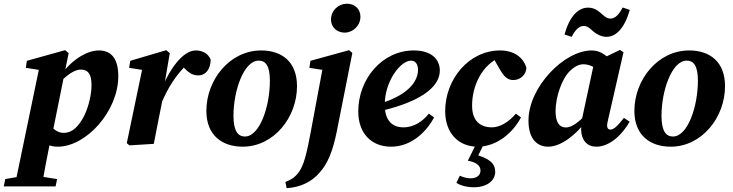

<svg xmlns="http://www.w3.org/2000/svg" viewBox="-94 -768 3913 1025"><path d="M-73.9 227.1H202.8L210.8 188.1L88.2 168.4H46.7L-66.1 188.1L-73.9 227.1ZM-15.9 227.1H128.7C140.8 155.5 154.3 85.9 174.1 -13.4L181 -31.4L246.6 -356.9L247.6 -362.6L272.5 -484.4L253.8 -500.2L49.4 -443.4L44 -405.9L170.2 -386L117.4 -415L-15.9 227.1ZM214.2 15.1C366.8 15.1 537.5 -174.5 537.5 -361.4C537.5 -465.7 491.2 -498.7 433.6 -498.7C364.9 -498.7 277.4 -440.5 221.9 -354H217.6L228.6 -330.8C263.6 -367.6 304.1 -396.6 337.2 -396.6C375.9 -396.6 394.6 -372.8 394.6 -313.5C394.6 -253.1 372.5 -174.7 344 -128.9C313.3 -78.8 282.3 -58.6 245.2 -58.6C207.6 -58.6 178.6 -87.8 152.1 -130.4L111.5 -30.7C141.6 1.3 175.4 15.1 214.2 15.1Z M770.8 -224.2C802.6 -297.7 842.2 -365.9 911.6 -431.5V-437.5L863.8 -432.4L878.6 -416.1C909.2 -382.9 930.8 -365.5 963.3 -365.5C1007 -365.5 1030.3 -402.1 1030.6 -449.4C1018.7 -482.1 986.6 -498.7 951.4 -498.7C882 -498.7 808.4 -398.4 762.2 -276.1H751.4L770.8 -224.2ZM582.8 -3.6 597.1 8 727.1 0C740.8 -72.4 755 -142.9 769.3 -214.3L787 -304L782.6 -309.7L812.4 -484.4L793.6 -500.2L601.4 -443.4L595.3 -405.9L721.7 -386L668.6 -415L582.8 -3.6Z M1201.6 15.1C1367.7 15.1 1491.6 -141.1 1491.6 -308C1491.6 -439.6 1409.2 -498.7 1300.2 -498.7C1133.1 -498.7 1007.7 -343 1007.7 -175.9C1007.7 -44.7 1093.1 15.1 1201.6 15.1ZM1213.6 -39.2C1179.1 -39.2 1152.4 -64.3 1152.4 -149.2C1152.4 -284.6 1207.8 -444.4 1287.1 -444.4C1322.4 -444.4 1346.8 -418.9 1346.8 -338.1C1346.8 -198.4 1292.3 -39.2 1213.6 -39.2Z M1436.1 236.5C1513.4 232 1572.5 200.2 1611.6 153.9C1654.6 107.3 1682.1 40.6 1703.3 -63.1L1787 -485.2L1769.7 -500.2L1563.4 -443.4L1557.6 -405.9L1684 -386L1630.6 -415.3L1562.5 -50.9C1542.6 55.8 1527.4 113 1504.1 146.7C1483.4 177.4 1460.6 191.4 1429.6 203.5L1436.1 236.5ZM1745.6 -593.8C1789.6 -593.8 1830.2 -629.9 1830.2 -679.4C1830.2 -719.3 1799.9 -748.2 1758.2 -748.2C1714.1 -748.2 1673.1 -713 1673.1 -663.5C1673.1 -620.5 1707.7 -593.8 1745.6 -593.8Z M1993.6 15.1C2102 15.1 2182 -63.8 2223.3 -141.1L2195.3 -161.2C2164 -122.2 2118.3 -88.2 2059.6 -88.2C1997.5 -88.2 1959.9 -127.2 1959.9 -209C1959.9 -333.4 2043.4 -444.3 2100.5 -444.3C2121.4 -444.3 2137.6 -428 2137.6 -395.3C2137.6 -332.6 2082.9 -251.4 1898.8 -204.9L1901.4 -167.6C2140.5 -216.4 2254 -299.2 2254 -391C2254 -455.7 2204.4 -498.7 2115.4 -498.7C1946 -498.7 1818.6 -346.2 1818.6 -173C1818.6 -55.7 1889.4 15.1 1993.6 15.1Z M2455.9 15.1C2560 15.1 2645.2 -61.1 2687.3 -141.1L2660 -161.2C2621.3 -115.1 2573.8 -88.2 2532.3 -88.2C2467.7 -88.2 2426.3 -124.5 2426.3 -204.3C2426.3 -307.4 2476.6 -422.7 2582.2 -465.6H2599.4V-478H2528.1L2576.6 -393.8C2593.2 -365.9 2612.2 -340.6 2645.7 -340.6C2683.7 -340.6 2714.5 -368.5 2716.3 -405.7C2699.6 -463 2648.5 -498.7 2576.1 -498.7C2410 -498.7 2282.6 -345.9 2282.6 -174.7C2282.6 -56.9 2353.9 15.1 2455.9 15.1ZM2403.6 89.9C2444.9 97.6 2471.1 113.6 2471.1 142.7C2471.1 168.4 2449.6 184 2418.9 184C2399.6 184 2379.9 178.7 2360.8 170.1L2342.6 208C2362.9 221.7 2396.9 231.7 2434.5 231.7C2509.9 231.7 2549.6 193.4 2549.6 149.8C2549.6 102.1 2516.4 76.8 2436.9 55L2450.4 79.6L2489.6 0H2448L2403.6 89.9Z M2832.3 15.1C2900.4 15.1 2980.1 -46.7 3040.1 -127H3043.8L3037.6 -159.8C2995 -115.5 2958.6 -87.5 2926.9 -87.5C2893 -87.5 2871.9 -112.9 2871.9 -176.1C2871.9 -246.9 2904.2 -348.4 2950.7 -391.2C2975.3 -414.6 2998.6 -424.9 3020.6 -424.9C3047.5 -424.9 3074.3 -413.2 3097.9 -396.5L3165.7 -446.1C3137.5 -479.2 3104.4 -498.7 3064.9 -498.7C2917.3 -498.7 2727.3 -302.6 2727.3 -124.3C2727.3 -21.3 2777.9 15.1 2832.3 15.1ZM3089.7 15.1C3164.6 15.1 3231.9 -55.3 3267.3 -118.3L3236.8 -138.7C3206.1 -99.3 3183.9 -76.1 3165.3 -76.1C3153.8 -76.1 3147.1 -83.3 3147.1 -96.6C3147.1 -106.9 3150.1 -120.7 3154.6 -139.3L3234.6 -489L3215.9 -501.6L3084.7 -438.3L3078.4 -436.6L3007.1 -105.1L3011.2 -103.6C3009.2 -92.9 3008.3 -85.5 3008.3 -75.8C3009.8 -17.2 3041.9 15.1 3089.7 15.1ZM2919.6 -583.9 2957.9 -571.3C2976.4 -607.4 2996.9 -629.5 3022.4 -629.5C3045.2 -629.5 3060.2 -611.4 3075.8 -598C3094.4 -584 3117.1 -571.4 3143.8 -571.4C3194.9 -571.4 3240.4 -617.4 3268.2 -715.2L3229.9 -728C3211.5 -691.2 3190.2 -668.8 3164.8 -668.8C3142.7 -668.8 3128.9 -685.2 3110.7 -700.3C3094.9 -714.3 3074.4 -727.2 3045.5 -727.2C2993.5 -727.2 2947.2 -682.6 2919.6 -583.9Z M3486.6 15.1C3652.7 15.1 3776.6 -141.1 3776.6 -308C3776.6 -439.6 3694.2 -498.7 3585.2 -498.7C3418.1 -498.7 3292.7 -343 3292.7 -175.9C3292.7 -44.7 3378.1 15.1 3486.6 15.1ZM3498.6 -39.2C3464.1 -39.2 3437.4 -64.3 3437.4 -149.2C3437.4 -284.6 3492.8 -444.4 3572.1 -444.4C3607.4 -444.4 3631.8 -418.9 3631.8 -338.1C3631.8 -198.4 3577.3 -39.2 3498.6 -39.2Z"/></svg>

Font: Source Serif 4 Variable
Style: Italic
Weight: 400
Italic angle: -12°
Designer: Frank Grießhammer
Foundry: Adobe Systems Incorporated
Version: Version 4.004;hotconv 1.0.116;makeotfexe 2.5.65601